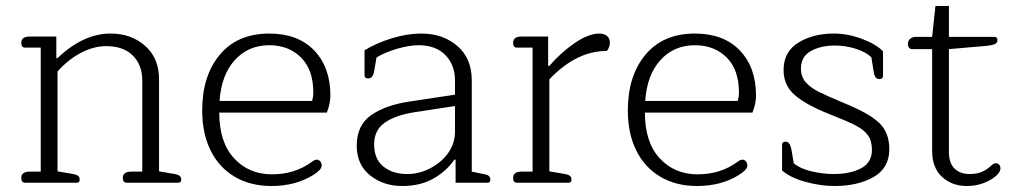

<svg xmlns="http://www.w3.org/2000/svg" viewBox="-20 -610 3391 641"><path d="M51 -16Q51 -37 79 -37H116V-451H64Q51 -451 51 -467Q51 -488 79 -488H168V-416H172Q258 -498 349 -498Q418 -498 464.5 -457Q511 -416 511 -345V-38L563 -29Q575 -27 580 -22.5Q585 -18 585 -10Q585 0 575 0H403Q390 0 390 -16Q390 -37 418 -37H455V-341Q455 -393 423.5 -424.5Q392 -456 335 -456Q292 -456 249 -433Q206 -410 172 -371V-38L224 -29Q236 -27 241 -22.5Q246 -18 246 -10Q246 0 236 0H64Q51 0 51 -16Z M655 -241Q655 -357 714 -427.5Q773 -498 879 -498Q975 -498 1029 -441.5Q1083 -385 1083 -291Q1083 -264 1071 -234H712Q712 -135 761.5 -81.5Q811 -28 888 -28Q964 -28 1020 -69Q1022 -70 1027 -73.5Q1032 -77 1037 -77Q1044 -77 1049 -71.5Q1054 -66 1054 -58Q1054 -50 1047 -42.5Q1040 -35 1026 -26Q967 11 886 11Q816 11 763.5 -20Q711 -51 683 -108Q655 -165 655 -241ZM1022 -273Q1026 -287 1026 -301Q1026 -377 985 -418Q944 -459 879 -459Q809 -459 764 -409.5Q719 -360 713 -273Z M1171 -124Q1171 -192 1219 -225.5Q1267 -259 1347 -271L1499 -294V-342Q1499 -393 1467 -426Q1435 -459 1378 -459Q1346 -459 1305 -447Q1264 -435 1237 -418L1229 -372Q1225 -348 1209 -348Q1197 -348 1197 -359V-442Q1236 -466 1287.5 -482Q1339 -498 1386 -498Q1459 -498 1507 -456.5Q1555 -415 1555 -342V-37L1594 -29Q1607 -27 1612 -22.5Q1617 -18 1617 -10Q1617 0 1608 0H1501V-77H1497Q1469 -37 1425.5 -13Q1382 11 1323 11Q1260 11 1215.5 -24.5Q1171 -60 1171 -124ZM1499 -170V-256L1362 -235Q1299 -225 1264 -200Q1229 -175 1229 -128Q1229 -79 1260 -54Q1291 -29 1340 -29Q1379 -29 1416 -48Q1453 -67 1476 -99Q1499 -131 1499 -170Z M1693 -16Q1693 -37 1721 -37H1758V-451H1706Q1693 -451 1693 -467Q1693 -488 1721 -488H1810V-390H1814Q1853 -435 1899 -466.5Q1945 -498 1981 -498Q1997 -498 2006.5 -490Q2016 -482 2016 -468Q2016 -452 2006 -440Q1904 -440 1814 -345V-38L1866 -29Q1878 -27 1883 -22.5Q1888 -18 1888 -10Q1888 0 1878 0H1706Q1693 0 1693 -16Z M2076 -241Q2076 -357 2135 -427.5Q2194 -498 2300 -498Q2396 -498 2450 -441.5Q2504 -385 2504 -291Q2504 -264 2492 -234H2133Q2133 -135 2182.5 -81.5Q2232 -28 2309 -28Q2385 -28 2441 -69Q2443 -70 2448 -73.5Q2453 -77 2458 -77Q2465 -77 2470 -71.5Q2475 -66 2475 -58Q2475 -50 2468 -42.5Q2461 -35 2447 -26Q2388 11 2307 11Q2237 11 2184.5 -20Q2132 -51 2104 -108Q2076 -165 2076 -241ZM2443 -273Q2447 -287 2447 -301Q2447 -377 2406 -418Q2365 -459 2300 -459Q2230 -459 2185 -409.5Q2140 -360 2134 -273Z M2591 -41V-126Q2591 -137 2603 -137Q2617 -137 2622 -112L2630 -65Q2651 -47 2689 -38Q2727 -29 2763 -29Q2818 -29 2854.5 -48Q2891 -67 2891 -110Q2891 -140 2877.5 -158.5Q2864 -177 2836 -191.5Q2808 -206 2749 -229Q2671 -260 2633.5 -292.5Q2596 -325 2596 -376Q2596 -437 2645 -467.5Q2694 -498 2764 -498Q2810 -498 2857 -480.5Q2904 -463 2928 -439V-356Q2928 -352 2925 -349Q2922 -346 2916 -346Q2908 -346 2903.5 -351.5Q2899 -357 2897 -370L2889 -419Q2870 -437 2836 -447.5Q2802 -458 2768 -458Q2720 -458 2687 -439.5Q2654 -421 2654 -381Q2654 -354 2669.5 -336Q2685 -318 2712.5 -304Q2740 -290 2800 -265Q2881 -232 2915 -200Q2949 -168 2949 -112Q2949 -49 2896.5 -19Q2844 11 2766 11Q2719 11 2668.5 -3Q2618 -17 2591 -41Z M3092 -106V-446H3024Q3019 -446 3015 -451Q3011 -456 3011 -463Q3011 -474 3018.5 -480.5Q3026 -487 3039 -487H3092L3103 -590H3148V-487H3300Q3310 -487 3310 -476Q3310 -467 3301.5 -463Q3293 -459 3275 -457L3148 -446V-102Q3148 -66 3166.5 -47.5Q3185 -29 3217 -29Q3239 -29 3256 -35.5Q3273 -42 3288 -56Q3297 -65 3304 -65Q3311 -65 3315.5 -60.5Q3320 -56 3320 -47Q3320 -40 3313 -31Q3306 -22 3294 -14Q3255 11 3208 11Q3158 11 3125 -19.5Q3092 -50 3092 -106Z"/></svg>

Font: Maitree Light
Style: Regular
Weight: 300
Designer: CadsonDemak Team
Foundry: CadsonDemak
Version: Version 1.001